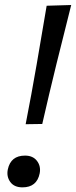

<svg xmlns="http://www.w3.org/2000/svg" viewBox="-20 -756 312 786"><path d="M85 -247.5Q109 -370.5 130 -491.8Q151 -613 171 -732.5L271.5 -735.5Q241 -615.5 211 -493.5Q181 -371.5 153 -248.5ZM72 11Q38 11 22 -11.2Q6 -33.5 12 -62.5Q24 -119 82.5 -119Q115 -119 131.5 -97.2Q148 -75.5 142.5 -46.5Q131 11 72 11Z"/></svg>

Font: Commissioner
Style: Italic
Weight: 400
Italic angle: -12°
Designer: Kostas Bartsokas
Foundry: Kostas Bartsokas
Version: Version 1.000; ttfautohint (v1.8.3)